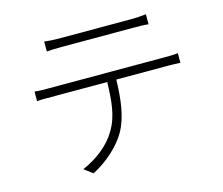

<svg xmlns="http://www.w3.org/2000/svg" viewBox="-106 -865 1212 1043"><g transform="rotate(-15 500.0 -343.5)"><path d="M710 -671C735 -671 768 -671 795 -668V-724C768 -721 735 -719 710 -719H303C272 -719 250 -721 223 -724V-668C246 -670 274 -671 305 -671ZM183 -472C152 -472 129 -472 102 -475V-421C129 -424 152 -423 183 -423H497C494 -323 489 -234 442 -158C403 -90 330 -34 249 1L297 37C381 -6 454 -74 491 -139C534 -216 545 -311 548 -423H837C860 -423 888 -422 908 -421V-475C885 -472 858 -472 837 -472Z"/></g></svg>

Font: Spoqa Han Sans Neo Light
Style: Regular
Weight: 300
Designer: [Spoqa Han Sans Neo] Dong-huui Kim ___ Younghwa Kang ___ Yujin Lee ___ [Noto Sans] Ryoko NISHIZUKA ____ (kana & ideograp
Foundry: Spoqa (http://www.spoqa-han-sans.com)
Version: Version 1.100;hotconv 1.0.109;makeotfexe 2.5.65596